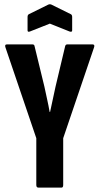

<svg xmlns="http://www.w3.org/2000/svg" viewBox="-20 -858 455 878"><path d="M156 0Q146 0 146 -12V-226L5 -641Q0 -655 12 -655H128Q137 -655 138 -647L183 -462Q189 -433 195.5 -404Q202 -375 207 -346H209Q215 -375 221.5 -404Q228 -433 234 -462L278 -647Q280 -655 288 -655H403Q415 -655 410 -641L269 -226V-12Q269 0 261 0ZM117 -714Q106 -710 106 -719V-780Q106 -790 112 -793L201 -837Q208 -840 215 -837L304 -793Q310 -790 310 -780V-719Q310 -710 298 -714L208 -750Z"/></svg>

Font: Sofia Sans Extra Condensed ExtraBold
Style: Regular
Weight: 800
Designer: Botio Nikoltchev, Ani Petrova
Foundry: lettersoup
Version: Version 4.101; ttfautohint (v1.8.4.7-5d5b)